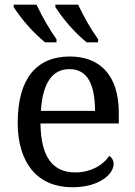

<svg xmlns="http://www.w3.org/2000/svg" viewBox="-20 -786 575 816"><path d="M274.9 -492.2C315.4 -492.2 342.3 -474.6 359.4 -443.4C376.5 -412.1 383.8 -367.7 383.8 -314.9H153.8C161.1 -430.7 200.7 -492.2 274.9 -492.2ZM38.1 -755.9C74.7 -699.7 119.1 -649.9 171.4 -606H220.2V-619.1C189.5 -662.6 161.1 -711.4 135.3 -766.1H38.1ZM55.2 -264.2C55.2 -177.7 77.1 -108.9 116.7 -62C156.2 -15.1 214.8 9.8 287.1 9.8C406.7 9.8 462.9 -48.8 462.9 -88.9C462.9 -106 453.1 -119.1 443.8 -123C420.4 -86.4 367.7 -53.2 300.8 -53.2C206.1 -53.2 154.3 -114.7 151.9 -261.2H484.9V-307.1C484.9 -464.8 405.8 -545.9 276.9 -545.9C134.8 -545.9 55.2 -451.2 55.2 -264.2ZM215.3 -755.9C252 -699.7 295.9 -649.4 348.1 -606H397V-619.1C366.2 -662.6 337.9 -711.4 312 -766.1H215.3Z"/></svg>

Font: The Erased English
Style: Regular
Weight: 400
Designer: Monotype Design team + ligartures altered by 180 Amsterdam
Foundry: Monotype Imaging Inc.
Version: Version 1.030;Glyphs 3.1.2 (3151)